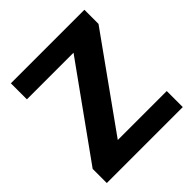

<svg xmlns="http://www.w3.org/2000/svg" viewBox="-188 -832 967 967"><g transform="rotate(-45 295.5 -348.5)"><path d="M565.1 -114.2H216.4L561.2 -596.3V-696.9H37.5V-582.7H369.6L24 -100.7V0H565.1Z"/></g></svg>

Font: Diatome
Style: Bold
Weight: 700
Designer: 15.100.17
Foundry: 15.100.17
Version: Version 1.004;Fontself Maker 3.5.8